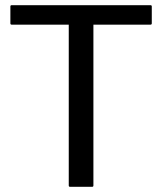

<svg xmlns="http://www.w3.org/2000/svg" viewBox="-20 -720 625 740"><path d="M25 -700H560Q565 -700 565 -695V-630Q565 -625 560 -625H340V-5Q340 0 335 0H250Q245 0 245 -5V-625H25Q20 -625 20 -630V-695Q20 -700 25 -700Z"/></svg>

Font: MFEK Sans
Style: Regular
Weight: 400
Designer: Owen Earl
Foundry: indestructible type*
Version: Version 0.001; ttfautohint (v1.8.4.7-5d5b)